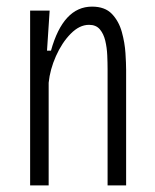

<svg xmlns="http://www.w3.org/2000/svg" viewBox="-20 -560 469 580"><path d="M71 0V-528H130L122 -407H134Q171 -540 258 -540Q297 -540 318 -518Q339 -496 348 -463.5Q357 -431 359 -399.5Q361 -368 361 -349V0H305V-351Q305 -370 304 -393Q303 -416 298 -437Q293 -458 281.5 -471.5Q270 -485 249 -485Q220 -485 193.5 -458Q167 -431 149 -390.5Q131 -350 127 -310V0Z"/></svg>

Font: Bricolage Grotesque 10pt Condensed ExtraLight
Style: Regular
Weight: 200
Width: 3
Designer: Mathieu Triay
Foundry: Atelier Triay
Version: Version 1.000; ttfautohint (v1.8.4.7-5d5b);gftools[0.9.32]